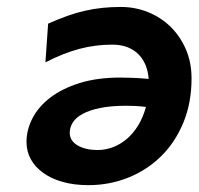

<svg xmlns="http://www.w3.org/2000/svg" viewBox="-20 -523 574 555"><path d="M262.7 -89.4Q284.7 -89.4 306.2 -97.4Q327.6 -105.5 346.2 -121.1Q364.7 -136.7 379.2 -160.2Q393.6 -183.6 401.9 -213.9Q386.7 -215.8 372.8 -216.6Q358.9 -217.3 345.7 -217.3Q300.8 -217.3 269.8 -210.9Q238.8 -204.6 219 -193.8Q199.2 -183.1 190.4 -168.9Q181.6 -154.8 181.6 -139.2Q181.6 -116.2 204.1 -102.8Q226.6 -89.4 262.7 -89.4ZM119.1 -454.6Q148.9 -467.8 174.8 -477.1Q200.7 -486.3 225.6 -491.9Q250.5 -497.6 275.6 -500.2Q300.8 -502.9 329.6 -502.9Q370.6 -502.9 407.7 -488Q444.8 -473.1 472.7 -446Q500.5 -418.9 517.1 -380.9Q533.7 -342.8 533.7 -296.4Q533.7 -225.6 510 -168.5Q486.3 -111.3 445.6 -71.3Q404.8 -31.2 350.6 -9.5Q296.4 12.2 235.4 12.2Q194.3 12.2 161.4 2.9Q128.4 -6.3 105 -23.2Q81.5 -40 69.1 -62.7Q56.6 -85.4 56.6 -112.8Q56.6 -147.9 74 -181.4Q91.3 -214.8 125.5 -241Q159.7 -267.1 210.4 -283Q261.2 -298.8 328.1 -298.8Q345.2 -298.8 366.5 -297.9Q387.7 -296.9 409.7 -294.9Q408.2 -316.4 400.9 -334.5Q393.6 -352.5 380.6 -365.7Q367.7 -378.9 348.6 -386.5Q329.6 -394 304.2 -394Q255.9 -394 209.7 -381.8Q163.6 -369.6 111.3 -342.8Z"/></svg>

Font: Andika New Basic
Style: Bold Italic
Weight: 700
Italic angle: -14°
Designer: Victor Gaultney, Annie Olsen, Pablo Ugerman
Foundry: SIL International
Version: Version 5.500